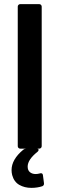

<svg xmlns="http://www.w3.org/2000/svg" viewBox="-20 -720 287 930"><path d="M78 -700H170Q175 -700 178.5 -696.5Q182 -693 182 -688V-12Q182 -7 178.5 -3.5Q175 0 170 0H78Q73 0 69.5 -3.5Q66 -7 66 -12V-688Q66 -693 69.5 -696.5Q73 -700 78 -700ZM193 171Q193 178 185 182Q161 190 132 190Q99 190 73.5 175.5Q48 161 39 128Q36 116 36 104Q36 52 93 5Q99 0 108 0H157Q167 0 167 6Q167 11 162 15Q114 53 114 87Q114 105 125 114Q136 123 153 123Q162 123 173 120L178 119Q187 119 188 129L193 167Z"/></svg>

Font: Barlow SemiBold
Style: Regular
Weight: 600
Designer: Jeremy Tribby
Foundry: Tribby Type
Version: Version 1.422